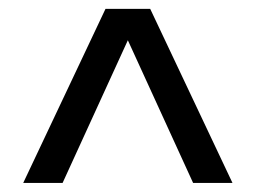

<svg xmlns="http://www.w3.org/2000/svg" viewBox="-20 -546 578 434"><path d="M505.5 -132.5H416.5L269 -455L121.5 -132.5H32.5L218.5 -526H319.5Z"/></svg>

Font: Argentum Novus Medium
Style: Regular
Weight: 500
Designer: Julieta Ulanovsky (font) & Cristiano Sobral (main changes)
Foundry: Julieta Ulanovsky (font) & Cristiano Sobral (main changes)
Version: Version 3.00;November 27, 2020;FontCreator 13.0.0.2655 64-bi